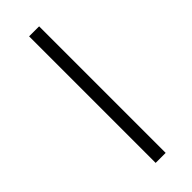

<svg xmlns="http://www.w3.org/2000/svg" viewBox="-307 -904 1030 1030"><g transform="rotate(-45 208.0 -389.0)"><path d="M180.5 -869H256.5V91H180.5Z"/></g></svg>

Font: Merriweather 20pt
Style: Italic
Weight: 400
Italic angle: -7.8°
Version: Version 2.101